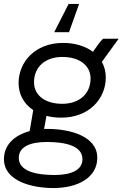

<svg xmlns="http://www.w3.org/2000/svg" viewBox="-31 -744 620 971"><path d="M279 -149C422 -149 504 -247 504 -352C504 -381 497 -408 484 -431L569 -548H490C477 -536 456 -507 439 -482C400 -511 348 -527 288 -527C145 -527 63 -429 63 -324C63 -265 91 -218 137 -187L119 -81C42 -60 -11 -12 -11 61C-11 173 133 207 239 207C363 207 461 154 461 54C461 -58 317 -92 211 -92H192L204 -158C227 -152 252 -149 279 -149ZM245 141C154 141 64 123 64 54C64 -1 121 -26 205 -26C296 -26 386 -8 386 61C386 116 329 141 245 141ZM284 -219C197 -219 141 -262 141 -328C141 -407 200 -456 284 -456C371 -456 427 -413 427 -347C427 -268 368 -219 284 -219ZM369 -724H316L243 -581H318Z"/></svg>

Font: Fixel Display 20240404
Style: Italic
Weight: 400
Italic angle: -10°
Designer: AlfaBravo + MacPaw
Foundry: Kyrylo Tkachov, Marchela Mozhyna, Serhii Makarenko, Maria Weinstein, Zakhar Kryvoshyya
Version: Version 1.211;Glyphs 3.2 (3225)